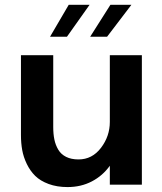

<svg xmlns="http://www.w3.org/2000/svg" viewBox="-20 -757 662 787"><path d="M185.1 -606.4 261.7 -737.3H347.2L254.4 -606.4ZM349.6 -606.4 432.6 -737.3H518.6L418.9 -606.4ZM256.8 9.8Q213.4 9.8 179.2 -2.9Q145 -15.6 124.3 -36.1Q103.5 -56.6 89.8 -85Q76.2 -113.3 71 -142.1Q65.9 -170.9 65.9 -202.6V-530.8H198.2V-236.3Q198.2 -207.5 202.9 -185.1Q207.5 -162.6 218.8 -143.6Q230 -124.5 251 -114Q272 -103.5 301.8 -103.5Q357.9 -103.5 394 -151.1Q430.2 -198.7 430.2 -257.3V-530.8H561.5V0H430.2V-77.6Q400.9 -36.6 356.4 -13.4Q312 9.8 256.8 9.8Z"/></svg>

Font: Epilogue SemiBold
Style: Regular
Weight: 600
Designer: Tyler Finck
Foundry: Etcetera Type Co
Version: Version 2.112